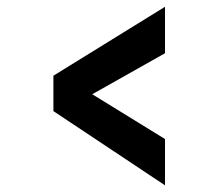

<svg xmlns="http://www.w3.org/2000/svg" viewBox="-20 -540 645 567"><path d="M137.7 -316.4 467.3 -520V-382.8L252.4 -261.7L467.3 -129.4V7.3L137.7 -211.9Z"/></svg>

Font: Hammersmith One
Style: Regular
Weight: 400
Designer: Nicole Fally
Foundry: Nicole Fally
Version: Version 1.002